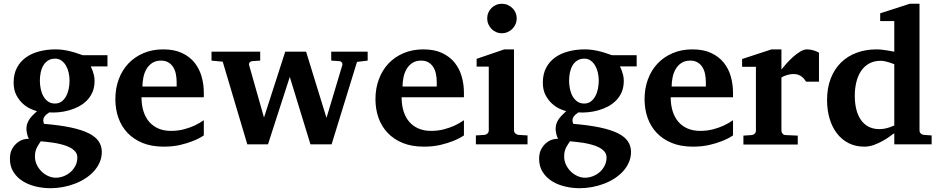

<svg xmlns="http://www.w3.org/2000/svg" viewBox="-20 -760 4952 1011"><path d="M387.2 68.8Q387.2 51.3 376.5 38.6Q365.7 25.9 348.6 16.8Q331.5 7.8 310.1 2Q288.6 -3.9 267.1 -7.6Q245.6 -11.2 226.6 -12.9Q207.5 -14.6 194.8 -16.1Q189.9 -8.8 184.6 -1Q179.2 6.8 174.6 16.1Q169.9 25.4 167 36.9Q164.1 48.3 164.1 62Q163.6 85.9 173.3 106.7Q183.1 127.4 198.7 142.8Q214.4 158.2 234.1 167Q253.9 175.8 273.9 175.8Q293.9 175.8 314.2 168.2Q334.5 160.6 350.6 146.7Q366.7 132.8 377 113Q387.2 93.3 387.2 68.8ZM346.2 -335.9Q346.2 -356.4 341.6 -377.2Q336.9 -397.9 327.4 -414.3Q317.9 -430.7 303.7 -440.9Q289.6 -451.2 271 -451.2Q248.5 -451.2 232.9 -441.2Q217.3 -431.2 207.8 -414.6Q198.2 -397.9 194.1 -377.2Q189.9 -356.4 189.9 -335Q189.9 -313 194.6 -291.3Q199.2 -269.5 208.7 -252.7Q218.3 -235.8 233.4 -225.3Q248.5 -214.8 269 -214.8Q289.6 -214.8 304 -225.3Q318.4 -235.8 327.9 -253.2Q337.4 -270.5 341.8 -292.2Q346.2 -314 346.2 -335.9ZM458 -410.2Q463.4 -399.4 467.8 -387.2Q471.7 -376.5 474.9 -363Q478 -349.6 478 -334Q478 -300.3 466.8 -274.7Q455.6 -249 436.8 -230.2Q418 -211.4 393.6 -198.7Q369.1 -186 342.5 -178.7Q315.9 -171.4 289.1 -168.9Q262.2 -166.5 238.8 -168Q230 -162.1 222.9 -155.8Q215.8 -149.4 211.9 -142.3Q208 -135.3 207.8 -127Q207.5 -118.7 211.9 -107.9Q293.9 -101.1 351.8 -88.9Q409.7 -76.7 446.3 -58.6Q482.9 -40.5 499.5 -15.9Q516.1 8.8 516.1 40Q516.1 68.8 505.1 94.2Q494.1 119.6 475.1 140.9Q456.1 162.1 430.2 179Q404.3 195.8 374.3 207.3Q344.2 218.8 311.5 224.9Q278.8 231 246.1 231Q206.5 231 168.2 221.9Q129.9 212.9 99.6 193.8Q69.3 174.8 50.8 145.5Q32.2 116.2 32.2 76.2Q32.2 44.9 43.9 24.2Q55.7 3.4 71.8 -9Q87.9 -21.5 104.7 -25.9Q121.6 -30.3 131.8 -28.8Q125 -42.5 122.1 -57.4Q119.1 -72.3 119.1 -82Q119.1 -94.7 122.6 -106.2Q126 -117.7 132.8 -128.7Q139.6 -139.6 150.1 -150.9Q160.6 -162.1 174.8 -174.8Q161.6 -177.7 140.9 -187Q120.1 -196.3 100.3 -214.1Q80.6 -231.9 66.2 -259Q51.8 -286.1 51.8 -325.2Q51.8 -370.1 69.1 -403.1Q86.4 -436 116.5 -457.5Q146.5 -479 186.8 -489.5Q227.1 -500 272.9 -500Q296.4 -500 317.1 -496.6Q337.9 -493.2 355.7 -488.5Q373.5 -483.9 388.4 -478.5Q403.3 -473.1 416 -469.2H545.9V-410.2Z M910.2 -326.2Q910.2 -350.1 905.8 -371.1Q901.4 -392.1 891.4 -407.5Q881.3 -422.9 865.7 -431.9Q850.1 -440.9 828.1 -440.9Q800.3 -440.9 781.5 -428.5Q762.7 -416 751.2 -396.2Q739.7 -376.5 734.9 -352.1Q730 -327.6 730 -304.2H910.2ZM1053.2 -46.9Q1027.3 -29.8 995.1 -17.1Q967.3 -5.9 928.7 3.2Q890.1 12.2 842.3 12.2Q778.3 12.2 730.7 -7.3Q683.1 -26.9 651.1 -60.8Q619.1 -94.7 603.3 -140.1Q587.4 -185.5 587.4 -237.8Q587.4 -294.4 605.2 -342.5Q623 -390.6 656 -425.5Q689 -460.4 735.6 -480.2Q782.2 -500 839.4 -500Q897.9 -500 938.7 -480.7Q979.5 -461.4 1004.9 -429.4Q1030.3 -397.5 1041.7 -356.4Q1053.2 -315.4 1053.2 -272V-248H725.1Q725.1 -207 735.4 -174.3Q745.6 -141.6 765.4 -118.7Q785.2 -95.7 814 -83.3Q842.8 -70.8 879.4 -70.8Q917.5 -70.8 949 -79.3Q980.5 -87.9 1003.9 -98.6Q1030.8 -111.3 1053.2 -127Z M1859.9 -434.1 1726.1 0H1614.7L1505.9 -355L1391.1 0H1282.2L1152.8 -435.1L1093.8 -440.9V-487.8H1350.1V-440.9L1307.1 -438Q1298.8 -437 1294.2 -430.7Q1289.6 -424.3 1292 -416L1370.1 -141.1L1481.9 -487.8H1591.8L1699.2 -139.2L1782.2 -416Q1784.7 -423.3 1780.5 -430.2Q1776.4 -437 1768.1 -438L1724.1 -440.9V-487.8H1916V-440.9Z M2279.8 -326.2Q2279.8 -350.1 2275.4 -371.1Q2271 -392.1 2261 -407.5Q2251 -422.9 2235.4 -431.9Q2219.7 -440.9 2197.8 -440.9Q2169.9 -440.9 2151.1 -428.5Q2132.3 -416 2120.8 -396.2Q2109.4 -376.5 2104.5 -352.1Q2099.6 -327.6 2099.6 -304.2H2279.8ZM2422.9 -46.9Q2397 -29.8 2364.7 -17.1Q2336.9 -5.9 2298.3 3.2Q2259.8 12.2 2211.9 12.2Q2147.9 12.2 2100.3 -7.3Q2052.7 -26.9 2020.8 -60.8Q1988.8 -94.7 1972.9 -140.1Q1957 -185.5 1957 -237.8Q1957 -294.4 1974.9 -342.5Q1992.7 -390.6 2025.6 -425.5Q2058.6 -460.4 2105.2 -480.2Q2151.9 -500 2209 -500Q2267.6 -500 2308.3 -480.7Q2349.1 -461.4 2374.5 -429.4Q2399.9 -397.5 2411.4 -356.4Q2422.9 -315.4 2422.9 -272V-248H2094.7Q2094.7 -207 2105 -174.3Q2115.2 -141.6 2135 -118.7Q2154.8 -95.7 2183.6 -83.3Q2212.4 -70.8 2249 -70.8Q2287.1 -70.8 2318.6 -79.3Q2350.1 -87.9 2373.5 -98.6Q2400.4 -111.3 2422.9 -127Z M2485.8 0V-46.9L2531.7 -49.8Q2540.5 -50.8 2547.1 -57.4Q2553.7 -64 2553.7 -73.2V-409.2H2489.7V-450.2L2635.7 -500H2686.5V-73.2Q2686.5 -64 2693.6 -57.4Q2700.7 -50.8 2709.5 -49.8L2757.8 -46.9V0ZM2700.7 -663.1Q2700.7 -647 2694.6 -632.8Q2688.5 -618.7 2677.7 -607.9Q2667 -597.2 2652.8 -591.1Q2638.7 -585 2622.6 -585Q2606.4 -585 2592.3 -591.1Q2578.1 -597.2 2567.9 -607.9Q2557.6 -618.7 2551.5 -632.8Q2545.4 -647 2545.4 -663.1Q2545.4 -679.2 2551.5 -693.4Q2557.6 -707.5 2567.9 -717.8Q2578.1 -728 2592.3 -734.1Q2606.4 -740.2 2622.6 -740.2Q2638.7 -740.2 2652.8 -734.1Q2667 -728 2677.7 -717.8Q2688.5 -707.5 2694.6 -693.4Q2700.7 -679.2 2700.7 -663.1Z M3173.8 68.8Q3173.8 51.3 3163.1 38.6Q3152.3 25.9 3135.3 16.8Q3118.2 7.8 3096.7 2Q3075.2 -3.9 3053.7 -7.6Q3032.2 -11.2 3013.2 -12.9Q2994.1 -14.6 2981.4 -16.1Q2976.6 -8.8 2971.2 -1Q2965.8 6.8 2961.2 16.1Q2956.5 25.4 2953.6 36.9Q2950.7 48.3 2950.7 62Q2950.2 85.9 2960 106.7Q2969.7 127.4 2985.4 142.8Q3001 158.2 3020.8 167Q3040.5 175.8 3060.5 175.8Q3080.6 175.8 3100.8 168.2Q3121.1 160.6 3137.2 146.7Q3153.3 132.8 3163.6 113Q3173.8 93.3 3173.8 68.8ZM3132.8 -335.9Q3132.8 -356.4 3128.2 -377.2Q3123.5 -397.9 3114 -414.3Q3104.5 -430.7 3090.3 -440.9Q3076.2 -451.2 3057.6 -451.2Q3035.2 -451.2 3019.5 -441.2Q3003.9 -431.2 2994.4 -414.6Q2984.9 -397.9 2980.7 -377.2Q2976.6 -356.4 2976.6 -335Q2976.6 -313 2981.2 -291.3Q2985.8 -269.5 2995.4 -252.7Q3004.9 -235.8 3020 -225.3Q3035.2 -214.8 3055.7 -214.8Q3076.2 -214.8 3090.6 -225.3Q3105 -235.8 3114.5 -253.2Q3124 -270.5 3128.4 -292.2Q3132.8 -314 3132.8 -335.9ZM3244.6 -410.2Q3250 -399.4 3254.4 -387.2Q3258.3 -376.5 3261.5 -363Q3264.6 -349.6 3264.6 -334Q3264.6 -300.3 3253.4 -274.7Q3242.2 -249 3223.4 -230.2Q3204.6 -211.4 3180.2 -198.7Q3155.8 -186 3129.2 -178.7Q3102.5 -171.4 3075.7 -168.9Q3048.8 -166.5 3025.4 -168Q3016.6 -162.1 3009.5 -155.8Q3002.4 -149.4 2998.5 -142.3Q2994.6 -135.3 2994.4 -127Q2994.1 -118.7 2998.5 -107.9Q3080.6 -101.1 3138.4 -88.9Q3196.3 -76.7 3232.9 -58.6Q3269.5 -40.5 3286.1 -15.9Q3302.7 8.8 3302.7 40Q3302.7 68.8 3291.7 94.2Q3280.8 119.6 3261.7 140.9Q3242.7 162.1 3216.8 179Q3190.9 195.8 3160.9 207.3Q3130.9 218.8 3098.1 224.9Q3065.4 231 3032.7 231Q2993.2 231 2954.8 221.9Q2916.5 212.9 2886.2 193.8Q2856 174.8 2837.4 145.5Q2818.8 116.2 2818.8 76.2Q2818.8 44.9 2830.6 24.2Q2842.3 3.4 2858.4 -9Q2874.5 -21.5 2891.4 -25.9Q2908.2 -30.3 2918.5 -28.8Q2911.6 -42.5 2908.7 -57.4Q2905.8 -72.3 2905.8 -82Q2905.8 -94.7 2909.2 -106.2Q2912.6 -117.7 2919.4 -128.7Q2926.3 -139.6 2936.8 -150.9Q2947.3 -162.1 2961.4 -174.8Q2948.2 -177.7 2927.5 -187Q2906.7 -196.3 2887 -214.1Q2867.2 -231.9 2852.8 -259Q2838.4 -286.1 2838.4 -325.2Q2838.4 -370.1 2855.7 -403.1Q2873 -436 2903.1 -457.5Q2933.1 -479 2973.4 -489.5Q3013.7 -500 3059.6 -500Q3083 -500 3103.8 -496.6Q3124.5 -493.2 3142.3 -488.5Q3160.2 -483.9 3175 -478.5Q3189.9 -473.1 3202.6 -469.2H3332.5V-410.2Z M3696.8 -326.2Q3696.8 -350.1 3692.4 -371.1Q3688 -392.1 3678 -407.5Q3668 -422.9 3652.3 -431.9Q3636.7 -440.9 3614.7 -440.9Q3586.9 -440.9 3568.1 -428.5Q3549.3 -416 3537.8 -396.2Q3526.4 -376.5 3521.5 -352.1Q3516.6 -327.6 3516.6 -304.2H3696.8ZM3839.8 -46.9Q3814 -29.8 3781.7 -17.1Q3753.9 -5.9 3715.3 3.2Q3676.8 12.2 3628.9 12.2Q3564.9 12.2 3517.3 -7.3Q3469.7 -26.9 3437.7 -60.8Q3405.8 -94.7 3389.9 -140.1Q3374 -185.5 3374 -237.8Q3374 -294.4 3391.8 -342.5Q3409.7 -390.6 3442.6 -425.5Q3475.6 -460.4 3522.2 -480.2Q3568.8 -500 3626 -500Q3684.6 -500 3725.3 -480.7Q3766.1 -461.4 3791.5 -429.4Q3816.9 -397.5 3828.4 -356.4Q3839.8 -315.4 3839.8 -272V-248H3511.7Q3511.7 -207 3522 -174.3Q3532.2 -141.6 3552 -118.7Q3571.8 -95.7 3600.6 -83.3Q3629.4 -70.8 3666 -70.8Q3704.1 -70.8 3735.6 -79.3Q3767.1 -87.9 3790.5 -98.6Q3817.4 -111.3 3839.8 -127Z M4224.6 -330.1Q4221.2 -335 4216.1 -341.8Q4210.9 -348.6 4203.4 -355Q4195.8 -361.3 4185.1 -365.7Q4174.3 -370.1 4159.7 -370.1Q4145.5 -370.1 4133.3 -367.2Q4121.1 -364.3 4112.8 -360.8Q4102.5 -356.9 4094.7 -352.1V-71.8Q4094.7 -63 4100.8 -55.9Q4106.9 -48.8 4116.7 -48.8L4180.7 -45.9V1H3894.5V-45.9L3938.5 -48.8Q3947.8 -49.8 3954.1 -56.4Q3960.4 -63 3960.4 -71.8V-408.2H3887.7V-449.2L4042.5 -500H4094.7V-394Q4104 -405.8 4119.9 -423.8Q4135.7 -441.9 4154.3 -458.7Q4172.9 -475.6 4192.6 -487.8Q4212.4 -500 4229.5 -500Q4238.3 -500 4247.6 -498.5Q4256.8 -497.1 4265.4 -494.4Q4273.9 -491.7 4281 -488.5Q4288.1 -485.4 4292.5 -481.9V-330.1Z M4689 -421.9Q4677.2 -426.8 4664.6 -430.7Q4653.8 -434.1 4641.4 -437Q4628.9 -439.9 4617.7 -439.9Q4583 -439.9 4557.1 -425.8Q4531.2 -411.6 4514.4 -386.7Q4497.6 -361.8 4489.3 -328.1Q4481 -294.4 4481 -255.9Q4481 -216.3 4489 -184.1Q4497.1 -151.9 4513.2 -128.7Q4529.3 -105.5 4553.7 -92.8Q4578.1 -80.1 4610.8 -80.1Q4624.5 -80.1 4638.4 -82.8Q4652.3 -85.4 4663.6 -89.4Q4676.8 -93.8 4689 -99.1ZM4689 0V-58.1Q4683.1 -55.2 4668 -43.7Q4652.8 -32.2 4631.3 -19.8Q4609.9 -7.3 4584 2.4Q4558.1 12.2 4530.8 12.2Q4484.9 12.2 4448.5 -6.3Q4412.1 -24.9 4387 -57.6Q4361.8 -90.3 4348.4 -135.3Q4335 -180.2 4335 -232.9Q4335 -297.4 4354.5 -347.2Q4374 -397 4408.7 -430.9Q4443.4 -464.8 4491.2 -482.4Q4539.1 -500 4595.7 -500Q4609.9 -500 4626.2 -498Q4642.6 -496.1 4656.7 -493.7Q4672.9 -491.2 4689 -487.8V-648.9H4614.7V-689.9L4770.5 -740.2H4821.8V-73.2Q4821.8 -64 4828.1 -57.4Q4834.5 -50.8 4843.8 -49.8L4885.7 -46.9V0Z"/></svg>

Font: Charis SIL Am
Style: Bold
Weight: 700
Foundry: SIL International
Version: Version 5.000